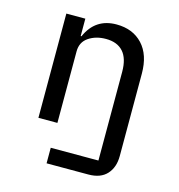

<svg xmlns="http://www.w3.org/2000/svg" viewBox="-108 -623 856 918"><g transform="rotate(15 320.0 -164.0)"><path d="M205 123H441V-316Q441 -382 411.5 -415Q382 -448 326 -448Q276 -448 240.5 -424Q205 -400 205 -354V0H111V-516H205V-430H209Q252 -528 357 -528Q438 -528 486 -476.5Q534 -425 534 -332V76Q534 132 503 166Q472 200 412 200H205Z"/></g></svg>

Font: Writer
Style: Regular
Weight: 400
Monospace: yes
Designer: Mike Abbink, Paul van der Laan, Pieter van Rosmalen
Foundry: Bold Monday
Version: Version 2.001 2020